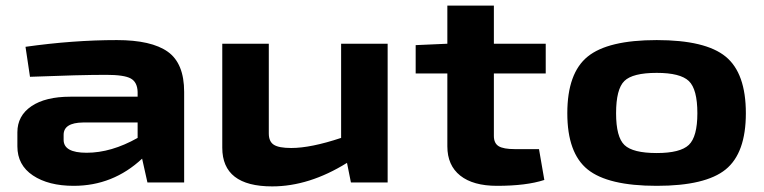

<svg xmlns="http://www.w3.org/2000/svg" viewBox="-20 -651 2727 685"><path d="M397 -508Q520 -508 578.5 -466.5Q637 -425 637 -323V0H506L487 -85Q383 12 243 12Q153 12 97.5 -25Q42 -62 42 -129V-179Q42 -238 92 -272Q142 -306 231 -306H471V-323Q470 -358 446.5 -371Q423 -384 359 -384Q266 -384 87 -377L71 -484Q241 -508 397 -508ZM207 -170V-152Q207 -106 289 -106Q377 -106 471 -159V-214H276Q207 -213 207 -170Z M1363 -495V0H1232L1218 -70Q1083 14 951 14Q773 14 773 -124V-495H939V-175Q939 -146 957 -134.5Q975 -123 1019 -123Q1089 -123 1197 -159V-495Z M1742 -389V-166Q1742 -140 1759 -129.5Q1776 -119 1817 -119H1903L1922 -9Q1858 12 1753 12Q1668 12 1622 -24.5Q1576 -61 1576 -129V-389H1463V-490L1576 -495V-631H1742V-495H1927V-389Z M2641 -247Q2641 -105 2569 -46.5Q2497 12 2323 12Q2149 12 2076.5 -46.5Q2004 -105 2004 -247Q2004 -390 2076.5 -449Q2149 -508 2323 -508Q2497 -508 2569 -449Q2641 -390 2641 -247ZM2323 -391Q2237 -391 2207.5 -362Q2178 -333 2178 -247Q2178 -162 2208 -133.5Q2238 -105 2323 -105Q2407 -105 2437.5 -134Q2468 -163 2468 -247Q2468 -333 2437.5 -362Q2407 -391 2323 -391Z"/></svg>

Font: Exo 2 Expanded
Style: Bold
Weight: 700
Width: 7
Designer: Natanael Gama
Version: Version 1.001;PS 001.001;hotconv 1.0.70;makeotf.lib2.5.58329